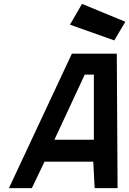

<svg xmlns="http://www.w3.org/2000/svg" viewBox="-20 -968 665 988"><path d="M350 -692H581L585 0H467L460 -136H209L144 0H26ZM260 -249H463V-584H416ZM625 -856 568 -760 340 -841 402 -948Z"/></svg>

Font: Panefresco 800wt
Style: Italic
Weight: 800
Foundry: Campivisivi & Chank Co
Version: Version 1.001